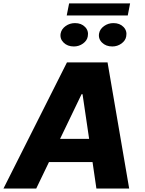

<svg xmlns="http://www.w3.org/2000/svg" viewBox="-42 -1087 834 1107"><path d="M166.9 0H-22L344.1 -727.3H578.1L702.8 0H513.8L491.5 -152.7H240.4ZM304.3 -286.2H471.9L433.9 -544H428.3ZM383.9 -819.1Q346.9 -819.1 324.4 -841.7Q301.8 -864.3 307.9 -895.3Q312.9 -920 336.6 -936.9Q360.4 -953.8 390.3 -953.8Q427.2 -953.8 448.7 -931.3Q470.2 -908.9 464.1 -877.3Q460.2 -853.2 436.8 -836.1Q413.4 -819.1 383.9 -819.1ZM605.5 -819.1Q568.5 -819.1 546 -841.7Q523.4 -864.3 529.5 -895.3Q534.4 -920 558.2 -936.9Q582 -953.8 611.9 -953.8Q648.8 -953.8 670.3 -931.3Q691.8 -908.9 685.7 -877.3Q681.8 -853.2 658.4 -836.1Q634.9 -819.1 605.5 -819.1ZM708.1 -1067.4 694.6 -997.9H342.7L356.5 -1067.4Z"/></svg>

Font: Inter UI Extra Bold
Style: Italic
Weight: 800
Italic angle: 9.39999°
Designer: Rasmus Andersson
Foundry: rsms
Version: 3.2;8d6f07862